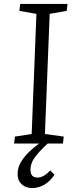

<svg xmlns="http://www.w3.org/2000/svg" viewBox="-20 -725 381 970"><path d="M51 0 56 -35 140 -48 164 -655 78 -670 82 -705H321L317 -670L231 -655L207 -48L302 -35L298 0H221Q185 33 159.5 65Q134 97 134 134Q134 152 142.5 162Q151 172 169 172Q186 172 202 162.5Q218 153 234 136L255 158Q234 190 205 207.5Q176 225 142 225Q122 225 105 216.5Q88 208 78.5 192.5Q69 177 69 154Q69 121 86.5 92.5Q104 64 129 40.5Q154 17 178 0Z"/></svg>

Font: Literata 24pt Light
Style: Italic
Weight: 300
Italic angle: -2°
Designer: Latin by Veronika Burian and Jose Scaglione. Greek by Irene Vlachou. Cyrillic by Vera Evstafieva
Foundry: TypeTogether
Version: Version 3.103;gftools[0.9.29]